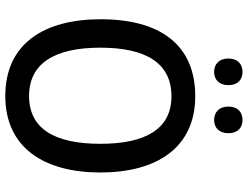

<svg xmlns="http://www.w3.org/2000/svg" viewBox="-128 -820 958 743"><g transform="rotate(90 351.5 -449.0)"><path d="M207 -853C207 -816 230 -798 259 -798C287 -798 310 -816 310 -853C310 -891 287 -908 259 -908C230 -908 207 -891 207 -853ZM393 -853C393 -816 416 -798 445 -798C473 -798 496 -816 496 -853C496 -891 473 -908 445 -908C416 -908 393 -891 393 -853ZM648 -358C648 -576 552 -725 353 -725C152 -725 55 -587 55 -359C55 -142 148 10 352 10C552 10 648 -140 648 -358ZM165 -358C165 -533 224 -633 353 -633C479 -633 537 -534 537 -358C537 -181 479 -82 352 -82C225 -82 165 -182 165 -358Z"/></g></svg>

Font: Noto Sans Lao Looped SemiCondensed Medium
Style: Regular
Weight: 500
Width: 4
Designer: Mark Frömberg, Ben Mitchell
Foundry: The Fontpad Ltd
Version: Version 1.002